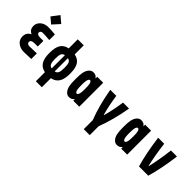

<svg xmlns="http://www.w3.org/2000/svg" viewBox="111 -2271 3779 3779"><g transform="rotate(45 2000.0 -382.0)"><path d="M515.6 -899.7 381.5 -752 259.1 -854.8 380.2 -1013.7ZM240.2 -340.5V-347Q153.6 -388 153.6 -486.3Q153.6 -567.1 217.1 -622.1Q280.6 -677.1 382.2 -677.1Q460.3 -677.1 571.6 -666.7V-510.4Q445.3 -520.8 382.2 -520.8Q352.9 -520.8 336.6 -506.2Q320.3 -491.5 320.3 -471.4Q320.3 -416.7 410.8 -416.7H501.3V-260.4H411.5Q313.8 -260.4 313.8 -200.5Q313.8 -175.1 332.7 -160.5Q351.6 -145.8 382.8 -145.8Q468.8 -145.8 584.6 -152.3V3.9Q472 10.4 382.8 10.4Q279.9 10.4 213.5 -44.9Q147.1 -100.3 147.1 -187.5Q147.1 -295.6 240.2 -340.5Z M1083.3 -149.7Q1130.9 -156.9 1150.7 -197.6Q1170.6 -238.3 1170.6 -333.3Q1170.6 -431 1151 -470.1Q1131.5 -509.1 1083.3 -516.9ZM1000 -516.9Q951.8 -509.1 932.3 -470.1Q912.8 -431 912.8 -333.3Q912.8 -238.3 932.6 -197.6Q952.5 -156.9 1000 -149.7ZM958.3 -916.7H1125V-664.7Q1229.8 -645.2 1280.3 -568Q1330.7 -490.9 1330.7 -333.3Q1330.7 -179 1279.9 -100.6Q1229.2 -22.1 1125 -2V250H958.3V-2Q854.2 -22.1 803.4 -100.6Q752.6 -179 752.6 -333.3Q752.6 -490.9 803.1 -568Q853.5 -645.2 958.3 -664.7Z M1636.1 -677.1Q1711.6 -677.1 1744.8 -624.3H1750V-666.7H1916.7V0H1750V-42.3H1744.8Q1711.6 10.4 1636.1 10.4Q1586.6 10.4 1548.5 -30.3Q1510.4 -71 1492.8 -143.9Q1479.2 -202.5 1479.2 -333.3Q1479.2 -464.2 1492.8 -522.8Q1510.4 -595.7 1548.5 -636.4Q1586.6 -677.1 1636.1 -677.1ZM1652.3 -451.2Q1645.8 -416 1645.8 -333.3Q1645.8 -250.7 1652.3 -215.5Q1657.6 -185.5 1669.3 -165.7Q1681 -145.8 1697.9 -145.8Q1714.8 -145.8 1726.6 -165.7Q1738.3 -185.5 1743.5 -215.5Q1750 -250.7 1750 -333.3Q1750 -416 1743.5 -451.2Q1738.3 -481.1 1726.6 -501Q1714.8 -520.8 1697.9 -520.8Q1681 -520.8 1669.3 -501Q1657.6 -481.1 1652.3 -451.2Z M2281.2 -666.7Q2317.7 -416 2371.7 -225.9H2378.3Q2432.3 -418 2468.8 -666.7H2636.1Q2567.1 -277.3 2458.3 0V250H2291.7V0Q2181.6 -280.6 2113.3 -666.7Z M2969.4 -677.1Q3044.9 -677.1 3078.1 -624.3H3083.3V-666.7H3250V0H3083.3V-42.3H3078.1Q3044.9 10.4 2969.4 10.4Q2919.9 10.4 2881.8 -30.3Q2843.8 -71 2826.2 -143.9Q2812.5 -202.5 2812.5 -333.3Q2812.5 -464.2 2826.2 -522.8Q2843.8 -595.7 2881.8 -636.4Q2919.9 -677.1 2969.4 -677.1ZM2985.7 -451.2Q2979.2 -416 2979.2 -333.3Q2979.2 -250.7 2985.7 -215.5Q2990.9 -185.5 3002.6 -165.7Q3014.3 -145.8 3031.2 -145.8Q3048.2 -145.8 3059.9 -165.7Q3071.6 -185.5 3076.8 -215.5Q3083.3 -250.7 3083.3 -333.3Q3083.3 -416 3076.8 -451.2Q3071.6 -481.1 3059.9 -501Q3048.2 -520.8 3031.2 -520.8Q3014.3 -520.8 3002.6 -501Q2990.9 -481.1 2985.7 -451.2Z M3614.6 -666.7Q3651 -369.1 3705.1 -141.3H3711.6Q3765.6 -369.8 3802.1 -666.7H3970.1Q3919.9 -283.2 3837.2 0H3579.4Q3496.7 -283.2 3446.6 -666.7Z"/></g></svg>

Font: Monoid
Style: Bold
Weight: 700
Width: 4
Designer: Andreas Larsen (@larsenwork)
Version: Version 0.61